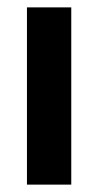

<svg xmlns="http://www.w3.org/2000/svg" viewBox="-20 -500 265 520"><path d="M53 -480V0H173V-480Z"/></svg>

Font: Lineal
Style: Bold
Weight: 700
Designer: Created by Frank Adebiaye with contributions from Anton Moglia & Ariel Martín Pérez
Created by Frank ADEBIAYE with FontF
Foundry: Velvetyne Type Foundry
Version: Version 2.000;Glyphs 3.2 (3227)